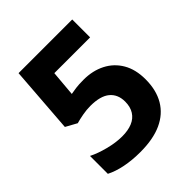

<svg xmlns="http://www.w3.org/2000/svg" viewBox="-199 -842 979 979"><g transform="rotate(-45 290.5 -352.0)"><path d="M305 -456Q370 -456 421 -430Q472 -404 501 -354.5Q530 -305 530 -234Q530 -156 498 -101.5Q466 -47 404 -18.5Q342 10 249 10Q190 10 140 0Q90 -10 53 -29V-158Q90 -139 142.5 -125.5Q195 -112 240 -112Q282 -112 312.5 -124.5Q343 -137 359.5 -163Q376 -189 376 -227Q376 -279 341.5 -308Q307 -337 234 -337Q207 -337 177.5 -331.5Q148 -326 127 -320L67 -353L94 -714H481V-585H223L211 -447Q227 -450 248.5 -453Q270 -456 305 -456Z"/></g></svg>

Font: Noto Sans Lao
Style: Bold
Weight: 700
Designer: Monotype Design Team
Foundry: Monotype Imaging Inc.
Version: Version 2.003